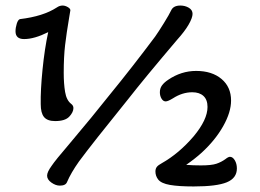

<svg xmlns="http://www.w3.org/2000/svg" viewBox="-20 -666 937 693"><path d="M127 -290Q126 -340 133.5 -415Q141 -490 154 -550Q104 -525 67 -525Q36 -525 36 -553Q36 -566 40.5 -580.5Q45 -595 52 -597Q136 -607 185 -639Q195 -646 206 -646Q215 -646 224.5 -640.5Q234 -635 234 -629L230 -605Q220 -546 215 -503.5Q210 -461 210 -403Q210 -364 215 -334Q220 -304 237 -291Q245 -285 245 -276Q245 -261 230 -245Q215 -229 179 -229Q151 -229 139 -243.5Q127 -258 127 -290ZM150 -32Q150 -45 166 -67Q180 -88 229 -145Q316 -248 376 -324Q457 -423 540 -534Q552 -551 571.5 -582.5Q591 -614 598 -629Q606 -646 631 -646Q648 -646 661.5 -638Q675 -630 675 -616Q675 -602 661 -577.5Q647 -553 619 -522Q501 -383 444 -310Q313 -148 265 -83Q236 -42 222 -9Q217 4 196 4Q181 4 165.5 -7Q150 -18 150 -32ZM551 -18Q541 -31 541 -47Q541 -57 546 -63.5Q551 -70 564 -77Q626 -112 679 -174Q729 -234 729 -280Q729 -306 714.5 -319.5Q700 -333 674 -333Q638 -333 604 -311Q586 -300 578 -300Q569 -300 563 -310Q557 -320 557 -333Q557 -347 564.5 -357.5Q572 -368 587 -378Q634 -410 688 -410Q745 -410 779.5 -381Q814 -352 814 -303Q814 -261 785.5 -210.5Q757 -160 708 -115Q685 -94 652 -71Q676 -69 705 -69Q743 -69 761 -75Q779 -81 794 -92Q804 -100 810 -100Q820 -100 827.5 -87.5Q835 -75 835 -58Q835 -23 798.5 -8Q762 7 679 7Q625 7 593.5 1.5Q562 -4 551 -18Z"/></svg>

Font: AkayaTelivigala
Style: Regular
Weight: 400
Designer: Vaishnavi Murthy Yerkadithaya ( vaishnavimurthy@gmail.com ), Juan Luis Blanco Aristondo ( juan@blancoletters.com )
Version: Version 1.000